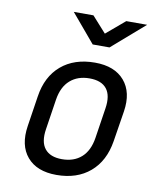

<svg xmlns="http://www.w3.org/2000/svg" viewBox="-88 -854 775 933"><g transform="rotate(10 300.0 -387.5)"><path d="M254 10Q157 10 109 -46.5Q61 -103 76 -200L99 -350Q114 -450 178.5 -505Q243 -560 345 -560Q442 -560 490.5 -503.5Q539 -447 524 -351L500 -200Q484 -100 419.5 -45Q355 10 254 10ZM267 -70Q326 -70 363 -103Q400 -136 410 -200L433 -350Q443 -414 417 -447Q391 -480 332 -480Q274 -480 236.5 -447Q199 -414 189 -350L166 -200Q156 -136 182.5 -103Q209 -70 267 -70ZM318 -645 200 -785H297L367 -707L459 -785H562L401 -645Z"/></g></svg>

Font: JetBrains Mono NL
Style: Italic
Weight: 400
Italic angle: -9°
Monospace: yes
Designer: Philipp Nurullin, Konstantin Bulenkov
Foundry: JetBrains
Version: Version 2.305; ttfautohint (v1.8.4.7-5d5b)